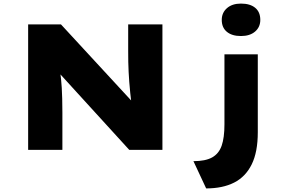

<svg xmlns="http://www.w3.org/2000/svg" viewBox="-20 -836 1624 1071"><path d="M137 0V-700H320L750 -234L715 -244Q710 -284 706.5 -317.5Q703 -351 701 -379.5Q699 -408 697.5 -435Q696 -462 695.5 -491Q695 -520 695 -553V-700H886V0H701L245 -500L308 -483Q312 -460 315 -439Q318 -418 320.5 -395.5Q323 -373 324.5 -346Q326 -319 327 -285.5Q328 -252 328 -208V0ZM1130 215 1059 63Q1126 63 1163.5 42Q1201 21 1216.5 -23.5Q1232 -68 1232 -142V-533H1418V-98Q1418 12 1384 81Q1350 150 1286 182.5Q1222 215 1130 215ZM1324 -635Q1274 -635 1245.5 -658.5Q1217 -682 1217 -725Q1217 -765 1246 -790.5Q1275 -816 1324 -816Q1375 -816 1403.5 -792.5Q1432 -769 1432 -725Q1432 -685 1403 -660Q1374 -635 1324 -635Z"/></svg>

Font: Lexend Mega ExtraBold
Style: Regular
Weight: 800
Designer: Bonnie Shaver-Troup, Thomas Jockin
Foundry: Lexend
Version: Version 1.007